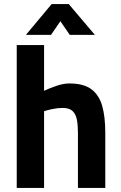

<svg xmlns="http://www.w3.org/2000/svg" viewBox="-20 -921 593 941"><path d="M62 0V-700H196V-476Q219 -487 254.5 -499.5Q290 -512 320 -512Q390 -512 428 -483.5Q466 -455 481 -401.5Q496 -348 496 -271V0H362V-268Q362 -306 357 -333.5Q352 -361 336 -376.5Q320 -392 287 -392Q263 -392 237 -386.5Q211 -381 196 -376V0ZM107 -750 233 -901H317L445 -750H322L276 -817L230 -750Z"/></svg>

Font: Titillium Web SemiBold
Style: Regular
Weight: 600
Designer: Mohamed Gaber, Accademia di Belle Arti di Urbino
Foundry: Kief Type Foundry, Accademia di Belle Arti di Urbino
Version: Version 3.000; ttfautohint (v1.8.4)